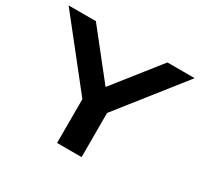

<svg xmlns="http://www.w3.org/2000/svg" viewBox="-155 -951 1206 1153"><g transform="rotate(30 448.5 -375.0)"><path d="M364 0V-362H534V0ZM11 -750H200L489 -385H407L696 -750H885L503 -267L394 -266Z"/></g></svg>

Font: Unbounded Medium
Style: Regular
Weight: 500
Designer: Luke Prowse, Jean-Baptiste Morizot, Fátima Lázaro, Florian Runge
Foundry: NaN
Version: Version 1.700